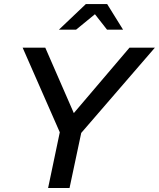

<svg xmlns="http://www.w3.org/2000/svg" viewBox="-20 -938 793 958"><path d="M220 0 278.3 -278 93 -700H206L348.3 -373.7L626 -700H752.7L385.3 -274.7L327 0ZM274 -790 408.3 -917.7H514.7L594 -790H514L453.7 -867L359.7 -790Z"/></svg>

Font: Red Hat Display VF
Style: Italic
Weight: 300
Italic angle: -12°
Designer: Pentagram, MCKL
Foundry: Pentagram, MCKL
Version: Version 1.010